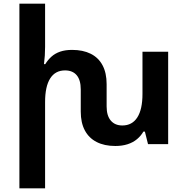

<svg xmlns="http://www.w3.org/2000/svg" viewBox="-20 -780 1016 1039"><path d="M751 -500H890V0H781L764 -68H756Q743 -45 721.5 -27Q700 -9 670.5 0.5Q641 10 604 10Q545 10 503 -11.5Q461 -33 439 -74.5Q417 -116 417 -176V-296Q417 -347 395 -373Q373 -399 332 -399Q279 -399 251.5 -355.5Q224 -312 224 -228V239H85V-760H224V-526Q224 -503 222.5 -479.5Q221 -456 218 -433H225Q239 -456 258.5 -473.5Q278 -491 305.5 -500.5Q333 -510 370 -510Q429 -510 471 -489Q513 -468 535 -426.5Q557 -385 557 -325V-204Q557 -154 579.5 -127.5Q602 -101 642 -101Q695 -101 723 -144.5Q751 -188 751 -272Z"/></svg>

Font: Noto Sans Armenian
Style: Bold
Weight: 700
Version: Version 2.007